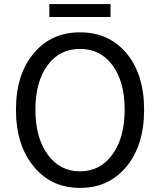

<svg xmlns="http://www.w3.org/2000/svg" viewBox="-20 -905 782 938"><path d="M146 -90Q58 -195 58 -369Q58 -543 146 -646Q231 -747 371 -747Q511 -747 597 -646Q684 -543 684 -369Q684 -195 597 -90Q511 13 371 13Q231 13 146 -90ZM529 -150Q589 -232 589 -369Q589 -506 529 -587Q470 -666 371 -666Q271 -666 213 -587Q153 -506 153 -369Q153 -232 213 -150Q272 -68 371 -68Q470 -68 529 -150ZM221 -885H520V-822H221Z"/></svg>

Font: Source Han Sans K Regular
Style: Regular
Weight: 400
Designer: Ryoko NISHIZUKA  (kana & ideographs); Paul D. Hunt (Latin, Greek & Cyrillic); Wenlong ZHANG  (bopomofo); Sandoll Communi
Foundry: Adobe Systems Incorporated
Version: Version 1.00 July 18, 2014, initial release